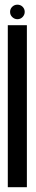

<svg xmlns="http://www.w3.org/2000/svg" viewBox="-20 -780 148 800"><path d="M12.5 0H92V-675H12.5ZM52.5 -700Q65.5 -700 74.2 -709.2Q83 -718.5 83 -730.5Q83 -743 74.2 -751.8Q65.5 -760.5 52.5 -760.5Q40 -760.5 31 -751.8Q22 -743 22 -730.5Q22 -717.5 31.2 -708.8Q40.5 -700 52.5 -700Z"/></svg>

Font: Anybody UltraCondensed
Style: Regular
Weight: 400
Width: 1
Version: Version 1.113;gftools[0.9.25]